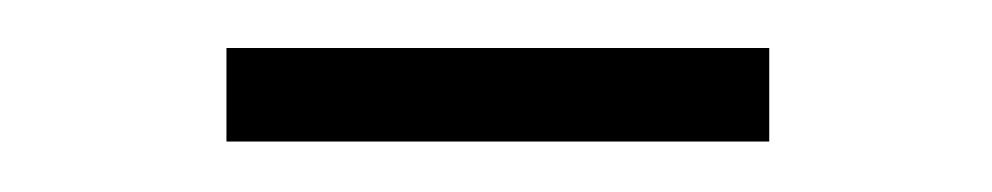

<svg xmlns="http://www.w3.org/2000/svg" viewBox="-20 -696 403 78"><path d="M72 -676.5H292.5V-638.5H72Z"/></svg>

Font: Big Shoulders Display Thin
Style: Regular
Weight: 400
Version: Version 2.002